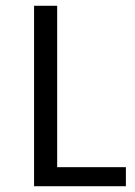

<svg xmlns="http://www.w3.org/2000/svg" viewBox="-20 -645 467 665"><path d="M98 0V-625H178V-66H416V0Z"/></svg>

Font: Changa Light
Style: Regular
Weight: 300
Designer: Eduardo Rodriguez Tunni
Foundry: Eduardo Rodriguez Tunni
Version: Version 3.002; ttfautohint (v1.8.2)